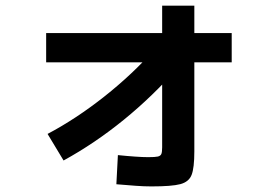

<svg xmlns="http://www.w3.org/2000/svg" viewBox="-20 -643 978 691"><path d="M537.6 -466.7 621.7 -401.3Q529.1 -296 425.3 -211.7Q321.6 -127.3 208.8 -65.4L151.2 -161Q253.7 -215.2 355 -295.2Q456.3 -375.2 537.6 -466.7ZM398.8 20.1 404.3 -84.8Q438.2 -81.3 466.2 -79.4Q494.2 -77.4 513.6 -77.4Q538.2 -77.4 548 -79.6Q557.7 -81.8 560.7 -88.9Q563.6 -96 563.6 -112.8V-622.7H679.4V-98.2Q679.4 -38.6 669.6 -13.6Q659.8 11.5 629.1 19.7Q598.4 27.9 525.3 27.9Q498.5 27.9 469.1 25.7Q439.7 23.6 398.8 20.1ZM146.1 -524H813.9V-418.7H146.1Z"/></svg>

Font: WEMIX Pretendard Variable
Style: Regular
Weight: 400
Designer: Base glyphs from Inter by Rasmus Andersson; Hangeul glyphs from Noto Sans CJK(Source Han Sans) by Jang Soo-young and Kan
Foundry: Kil Hyung-jin
Version: Version 1.000;Glyphs 3.2 (3208)